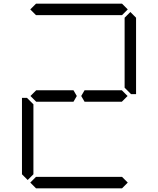

<svg xmlns="http://www.w3.org/2000/svg" viewBox="-20 -1020 856 1040"><path d="M378 -531 396 -500 378 -469H377H356H355H245H181H176L145 -500L176 -531H181H228H355H356H377ZM161 -76 130 -45 99 -76V-490H126L161 -455V-125V-83ZM144 -969 175 -1000H641L672 -969L641 -938H620H439H377H196H175ZM658 -513 671 -500 640 -469H638H635H461H459H439H438L420 -500L438 -531H461H584H640ZM672 -31 641 0H175L144 -31L175 -62H196H377H439H620H641ZM655 -924 686 -955 717 -924V-510H690L655 -545V-550V-875V-918Z"/></svg>

Font: DSEG14 Classic
Style: Light
Weight: 300
Designer: Keshikan(Twitter:@keshinomi_88pro)
Version: Version 0.46